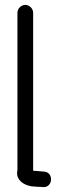

<svg xmlns="http://www.w3.org/2000/svg" viewBox="-20 -713 279 782"><path d="M51 -661V-24C51 -21 51 -17 50 -14C45 24 85 47 123 47C130 48 136 48 143 48L155 49C196 52 200 -11 160 -14L149 -15L125 -17C122 -17 118 -17 115 -18V-661C115 -678 100 -693 83 -693C66 -693 51 -678 51 -661Z"/></svg>

Font: Electronic
Style: SeBd
Weight: 600
Version: Version 1.011